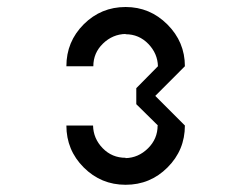

<svg xmlns="http://www.w3.org/2000/svg" viewBox="-20 -853 707 540"><path d="M241.7 -500Q242.5 -463.3 268.8 -436.2Q295 -409.2 333.3 -409.2V-408.3Q369.2 -409.2 396.2 -435.8Q423.3 -462.5 423.3 -500H424.2L363.3 -560V-605L424.2 -666.7Q423.3 -702.5 397.1 -729.6Q370.8 -756.7 333.3 -756.7V-757.5Q296.7 -756.7 269.6 -730.4Q242.5 -704.2 242.5 -666.7H166.7Q166.7 -735.8 215.4 -784.6Q264.2 -833.3 333.3 -833.3Q401.7 -833.3 450.8 -784.2Q500 -735 500 -666.7L416.7 -583.3L500 -500Q500 -430.8 451.2 -382.1Q402.5 -333.3 333.3 -333.3Q264.2 -333.3 215.4 -382.1Q166.7 -430.8 166.7 -500Z"/></svg>

Font: 0xA000-Squareish-Mono
Style: Squareish-Mono
Weight: 400
Version: Version 0.1